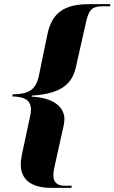

<svg xmlns="http://www.w3.org/2000/svg" viewBox="-20 -780 551 924"><path d="M225 124H323L326 114H290C252 114 237 93 237 65C237 47 240 32 244 15L286 -174C288 -184 290 -195 290 -207C290 -247 262 -308 132 -315L134 -320C282 -329 328 -382 345 -456L393 -669C406 -727 418 -750 475 -750H510L511 -760H410C289 -760 230 -719 208 -614L167 -415C152 -343 112 -327 41 -326L39 -316C91 -314 127 -304 129 -254C129 -243 128 -232 124 -216L93 -72C80 -14 80 0 80 12C80 81 127 124 225 124Z"/></svg>

Font: Noto Serif Display SemiCondensed ExtraBold
Style: Italic
Weight: 800
Width: 4
Italic angle: -12°
Designer: Monotype Design Team
Foundry: Monotype Imaging Inc.
Version: Version 2.009